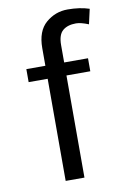

<svg xmlns="http://www.w3.org/2000/svg" viewBox="-80 -737 508 785"><g transform="rotate(-10 173.5 -344.5)"><path d="M49 -424V-478H128V-551Q128 -622 167 -655.5Q206 -689 257 -689Q308 -689 347 -676L333 -614Q301 -627 281 -627Q246 -627 226 -610Q206 -593 206 -550V-478H305V-424H206V0H128V-424Z"/></g></svg>

Font: Karmilla
Style: Regular
Weight: 400
Designer: Jonathan Pinhorn
Version: Version 1.000